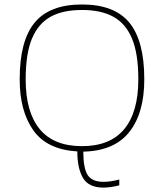

<svg xmlns="http://www.w3.org/2000/svg" viewBox="-20 -674 740 866"><path d="M518 161.9V135.8Q478 146.1 446.9 146.1Q394.8 146.1 375.2 115.1Q355.7 84.1 355.7 9.9Q494.6 7.2 562.7 -78Q630.8 -163.2 630.8 -316.1Q630.8 -490.1 563.4 -571.9Q496 -653.8 349.8 -653.8Q203.7 -653.8 136.2 -571.9Q68.8 -490.1 68.8 -316.1Q68.8 -173.1 130.4 -86.1Q192 0.9 328.7 9Q328.7 85 354.3 128.6Q379.9 172.2 446.9 172.2Q478 172.2 518 161.9ZM95.8 -316.1Q95.8 -431.2 123.9 -499.1Q152 -567 207.3 -598Q262.6 -629 349.8 -629Q436.6 -629 492.1 -598Q547.7 -567 575.8 -499.1Q603.9 -431.2 603.9 -316.1Q603.9 -168.2 540.2 -91.5Q476.6 -14.8 349.8 -14.8Q222.6 -14.8 159.2 -91.5Q95.8 -168.2 95.8 -316.1Z"/></svg>

Font: Arad-VF Thin Dots1
Style: Regular
Weight: 100
Designer: Mohammad Darvishi
Version: Version 1.000;August 30, 2024;FontCreator 15.0.0.2992 64-bit